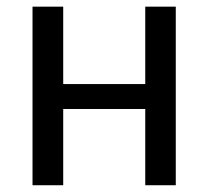

<svg xmlns="http://www.w3.org/2000/svg" viewBox="-20 -548 617 568"><path d="M500 0H409.7V-225.6H167V0H76.2V-528.3H167V-299.3H409.7V-528.3H500Z"/></svg>

Font: SteelSelectRoboto
Style: Roboto-Regular
Weight: 400
Designer: Google
Version: Version 2.137; 2017